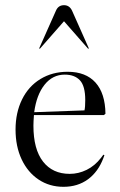

<svg xmlns="http://www.w3.org/2000/svg" viewBox="-20 -711 463 741"><path d="M379 -114 383 -112 379 -101Q359 -48 319.5 -19Q280 10 225 10Q171 10 129 -18Q87 -46 63.5 -96Q40 -146 40 -211Q40 -276 65 -327Q90 -378 136 -406Q182 -434 241 -434Q311 -434 348.5 -392.5Q386 -351 387 -272L381 -267H111Q109 -241 109 -226Q109 -135 146 -87.5Q183 -40 249 -40Q283 -40 314.5 -55.5Q346 -71 370 -102ZM112 -278 306 -285Q309 -297 309 -325Q309 -379 288.5 -401Q268 -423 230 -423Q183 -423 152 -384Q121 -345 112 -278ZM320 -523 227 -629 134 -523 131 -524 196 -670Q205 -691 227 -691Q248 -691 258 -670L323 -524Z"/></svg>

Font: Libre Caslon Display
Style: Regular
Weight: 400
Designer: Pablo Impallari, Rodrigo Fuenzalida
Foundry: Pablo Impallari, Rodrigo Fuenzalida
Version: Version 1.100; ttfautohint (v1.6) -l 8 -r 50 -G 200 -x 14 -D